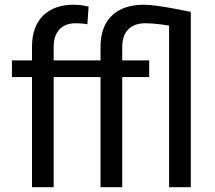

<svg xmlns="http://www.w3.org/2000/svg" viewBox="-20 -780 894 800"><path d="M203.6 0H113.3V-584Q113.3 -669.4 159.4 -714.8Q205.6 -760.3 286.6 -760.3Q302.2 -760.3 318.1 -758.3Q334 -756.3 349.1 -752.4L344.2 -678.7Q334 -681.2 321 -682.1Q308.1 -683.1 295.4 -683.1Q252 -683.1 227.8 -657.5Q203.6 -631.8 203.6 -584ZM321.3 -528.3V-459H29.8V-528.3ZM489.3 0H398.9V-584Q398.9 -669.4 446 -714.8Q493.2 -760.3 579.6 -760.3Q601.1 -760.3 633.5 -755.9Q666 -751.5 702.9 -744.6Q739.7 -737.8 774.9 -730.5L732.9 -665Q686.5 -673.8 649.4 -678.5Q612.3 -683.1 586.4 -683.1Q539.1 -683.1 514.2 -657.5Q489.3 -631.8 489.3 -584ZM684.6 0V-730.5H774.9V0ZM601.6 -528.3V-459H315.4V-528.3Z"/></svg>

Font: Vazirmatn
Style: Regular
Weight: 400
Designer: Saber Rastikerdar
Foundry: Saber Rastikerdar
Version: Version 33.003;September 2, 2022;FontCreator 14.0.0.2862 64-